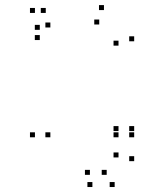

<svg xmlns="http://www.w3.org/2000/svg" viewBox="-20 -542 660 772"><path d="M456.5 -15V-35H436.5V-15ZM456.5 91V71H436.5V91ZM409 161V141H389V161ZM341.5 161V141H321.5V161ZM351.5 210V190H331.5V210ZM441 210V190H421V210ZM519.5 106V86H499.5V106ZM519.5 -15V-35H499.5V-15ZM519.5 10V-10H499.5V10ZM519.5 -376V-396H499.5V-376ZM398 -501.5V-521.5H378V-501.5ZM140 -422V-442H120V-422ZM140 -381V-401H120V-381ZM379 -443.5V-463.5H359V-443.5ZM456.5 -358.5V-378.5H436.5V-358.5ZM456.5 10V-10H436.5V10ZM182.5 10V-10H162.5V10ZM182.5 -431.5V-451.5H162.5V-431.5ZM164 -490V-510H144V-490ZM120.5 -490V-510H100.5V-490ZM120.5 10V-10H100.5V10Z"/></svg>

Font: Monaspace Krypton Dots Var
Style: Regular
Weight: 400
Designer: Riley Cran and the Lettermatic Team
Version: Version 1.100 (Monaspace Krypton Dots)